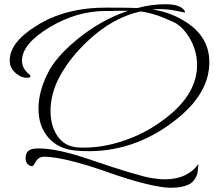

<svg xmlns="http://www.w3.org/2000/svg" viewBox="-20 -652 1010 908"><path d="M399 63Q368 63 336 60Q255 52 208.5 -1.5Q162 -55 162 -138Q162 -217 204 -302Q241 -380 343 -464Q457 -558 586 -601H538Q521 -600 506 -600Q491 -600 479 -600Q342 -600 213 -522Q84 -444 84 -365Q84 -327 119 -300Q124 -295 124 -292Q124 -284 108 -284Q87 -284 67 -297Q26 -323 26 -366Q26 -452 152 -530Q288 -616 482 -616Q535 -616 572 -615.5Q609 -615 630 -614Q696 -632 762 -632Q836 -632 854 -599Q855 -598 855 -595Q855 -593 852 -593Q849 -593 817 -600Q775 -609 737 -609Q727 -609 718 -608.5Q709 -608 701 -607Q771 -597 832 -564Q970 -491 970 -358Q970 -217 827 -98Q633 63 399 63ZM380 46Q487 46 604 -1Q654 -21 698 -48Q742 -75 781 -107Q912 -215 912 -345Q912 -414 875 -475Q842 -528 802 -547Q711 -590 644 -598Q512 -568 397 -460Q313 -382 265 -295Q219 -213 219 -127Q219 -55 253 -7Q287 41 347 45Q355 46 363.5 46Q372 46 380 46ZM787 236Q748 236 672 218Q596 200 483 160Q383 125 310 107.5Q237 90 191 89Q163 89 150 111Q138 134 131 134Q129 134 123 132Q101 123 101 96Q101 54 144 51Q149 50 154 50Q159 50 164 50Q254 50 413 105Q635 181 702 191Q717 193 731.5 194.5Q746 196 760 196Q815 196 854 177Q868 170 880.5 161.5Q893 153 903 142Q910 134 914 129.5Q918 125 919 124Q919 127 918 130L914 166Q906 198 881 216Q847 236 787 236Z"/></svg>

Font: Ephesis
Style: Regular
Weight: 400
Designer: Robert E. Leuschke
Foundry: Robert E. Leuschke
Version: Version 1.010; ttfautohint (v1.8.3)